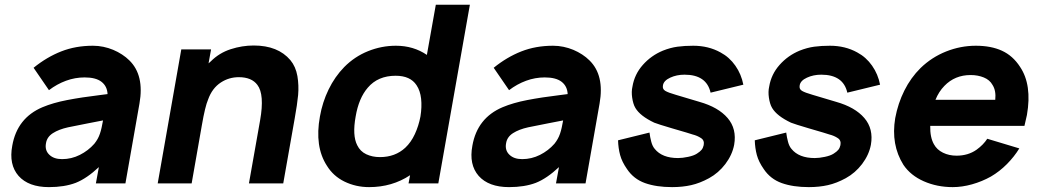

<svg xmlns="http://www.w3.org/2000/svg" viewBox="-20 -770 4360 806"><path d="M382.5 0 395 -68.5Q344.5 -21 298 -2.5Q250.5 15.5 185.5 15.5Q100 15.5 58 -31.5Q16.5 -79 31.5 -158.5Q52 -275 158.5 -320Q202.5 -338.5 262 -350Q321.5 -361.5 400 -371L431.5 -375Q430 -408 406.2 -426.5Q382.5 -445 335.5 -445Q295 -445 257 -431Q219 -417 185.5 -391.5L121 -485.5Q176.5 -530.5 237 -554.2Q297.5 -578 370 -578Q392.5 -578 414 -573.5Q435.5 -569 455.2 -560.8Q475 -552.5 492.2 -541.2Q509.5 -530 523 -516.5Q586.5 -454.5 565.5 -335.5L506.5 0ZM412.5 -264.5Q387 -259.5 350.5 -252.5Q314 -245.5 265.5 -235.5Q227 -227 202 -211Q177 -195 173 -168.5Q167.5 -139 187 -120.5Q206 -102 240.5 -102Q280 -102 315.2 -119.8Q350.5 -137.5 376 -166.5Q384 -176.5 389.8 -186.8Q395.5 -197 399.5 -208.8Q403.5 -220.5 406.5 -234.2Q409.5 -248 412.5 -264.5Z M1217 -272 1169 0H1025L1072 -265.5Q1091 -373.5 1060.5 -413.5Q1036.5 -446 982.5 -446Q941.5 -446 907.5 -424Q870.5 -400 853.5 -352Q841 -323 827.5 -245L784.5 0H642L741 -562.5H866L855.5 -504L865 -512.5Q900.5 -548 948.5 -563.5Q996.5 -579 1045 -579Q1147 -579 1199 -517.5Q1221.5 -490.5 1228.5 -450.5Q1235 -411.5 1231.5 -371Q1229.5 -351 1226 -326.5Q1222.5 -302 1217 -272Z M1952.5 -750 1820 0H1695L1701.5 -34.5Q1626 15.5 1529.5 15.5Q1473.5 15.5 1425.5 -8Q1379 -31 1352.5 -74Q1300 -154.5 1323 -281Q1333.5 -341 1359.5 -394.5Q1385.5 -448 1425 -488.5Q1468.5 -532.5 1525 -555.2Q1581.5 -578 1642 -578Q1715.5 -578 1772 -539.5L1809.5 -750ZM1745 -281Q1751.5 -321.5 1747.8 -355.5Q1744 -389.5 1728.5 -412.5Q1702.5 -452 1641 -452Q1566.5 -452 1524 -402Q1486 -358 1473 -281Q1458.5 -201.5 1479.5 -160.5Q1492 -134.5 1517.5 -122.5Q1543 -110.5 1575 -110.5Q1639 -110.5 1681.5 -150Q1705.5 -172.5 1721.5 -207Q1737.5 -241.5 1745 -281Z M2314 0 2326.5 -68.5Q2276 -21 2229.5 -2.5Q2182 15.5 2117 15.5Q2031.5 15.5 1989.5 -31.5Q1948 -79 1963 -158.5Q1983.5 -275 2090 -320Q2134 -338.5 2193.5 -350Q2253 -361.5 2331.5 -371L2363 -375Q2361.5 -408 2337.8 -426.5Q2314 -445 2267 -445Q2226.5 -445 2188.5 -431Q2150.5 -417 2117 -391.5L2052.5 -485.5Q2108 -530.5 2168.5 -554.2Q2229 -578 2301.5 -578Q2324 -578 2345.5 -573.5Q2367 -569 2386.8 -560.8Q2406.5 -552.5 2423.8 -541.2Q2441 -530 2454.5 -516.5Q2518 -454.5 2497 -335.5L2438 0ZM2344 -264.5Q2318.5 -259.5 2282 -252.5Q2245.5 -245.5 2197 -235.5Q2158.5 -227 2133.5 -211Q2108.5 -195 2104.5 -168.5Q2099 -139 2118.5 -120.5Q2137.5 -102 2172 -102Q2211.5 -102 2246.8 -119.8Q2282 -137.5 2307.5 -166.5Q2315.5 -176.5 2321.2 -186.8Q2327 -197 2331 -208.8Q2335 -220.5 2338 -234.2Q2341 -248 2344 -264.5Z M2963 -381Q2946 -456.5 2853.5 -456.5Q2820.5 -456.5 2793.5 -444Q2766 -431.5 2763 -411.5Q2760 -396 2772.8 -388.5Q2785.5 -381 2817 -372L2916 -342.5Q2995.5 -320 3034.5 -274.5Q3073.5 -229 3062 -162.5Q3054 -120 3025 -81.5Q3010.5 -62.5 2993.5 -47.8Q2976.5 -33 2956.5 -22Q2918 -1 2881.5 7.2Q2845 15.5 2801.5 15.5Q2735 15.5 2687.5 -1.5Q2640 -18.5 2612 -60.5Q2591 -90.5 2583.2 -119.2Q2575.5 -148 2574.5 -181L2706.5 -213.5Q2709 -193.5 2714 -174.8Q2719 -156 2728.5 -145Q2759.5 -106.5 2826.5 -106.5Q2845 -106.5 2868.5 -111.5Q2892.5 -116.5 2905.5 -125Q2919 -133.5 2925.2 -141.2Q2931.5 -149 2934 -160.5Q2938 -181 2922.5 -190.5Q2907.5 -200.5 2887.5 -205.5L2862 -213.5L2800.5 -231.5Q2771 -240 2752.8 -246Q2734.5 -252 2726.5 -255Q2667.5 -283 2647.5 -316.5Q2642 -325.5 2638.8 -336.8Q2635.5 -348 2633.8 -360Q2632 -372 2632.2 -384Q2632.5 -396 2635 -406.5Q2643.5 -458 2678.5 -497.5Q2713.5 -537 2763 -557.5Q2794.5 -570 2824.2 -574Q2854 -578 2890 -578Q2954 -578 3004.5 -550Q3042 -530 3067 -494.2Q3092 -458.5 3100.5 -414.5Z M3537 -381Q3520 -456.5 3427.5 -456.5Q3394.5 -456.5 3367.5 -444Q3340 -431.5 3337 -411.5Q3334 -396 3346.8 -388.5Q3359.5 -381 3391 -372L3490 -342.5Q3569.5 -320 3608.5 -274.5Q3647.5 -229 3636 -162.5Q3628 -120 3599 -81.5Q3584.5 -62.5 3567.5 -47.8Q3550.5 -33 3530.5 -22Q3492 -1 3455.5 7.2Q3419 15.5 3375.5 15.5Q3309 15.5 3261.5 -1.5Q3214 -18.5 3186 -60.5Q3165 -90.5 3157.2 -119.2Q3149.5 -148 3148.5 -181L3280.5 -213.5Q3283 -193.5 3288 -174.8Q3293 -156 3302.5 -145Q3333.5 -106.5 3400.5 -106.5Q3419 -106.5 3442.5 -111.5Q3466.5 -116.5 3479.5 -125Q3493 -133.5 3499.2 -141.2Q3505.5 -149 3508 -160.5Q3512 -181 3496.5 -190.5Q3481.5 -200.5 3461.5 -205.5L3436 -213.5L3374.5 -231.5Q3345 -240 3326.8 -246Q3308.5 -252 3300.5 -255Q3241.5 -283 3221.5 -316.5Q3216 -325.5 3212.8 -336.8Q3209.5 -348 3207.8 -360Q3206 -372 3206.2 -384Q3206.5 -396 3209 -406.5Q3217.5 -458 3252.5 -497.5Q3287.5 -537 3337 -557.5Q3368.5 -570 3398.2 -574Q3428 -578 3464 -578Q3528 -578 3578.5 -550Q3616 -530 3641 -494.2Q3666 -458.5 3674.5 -414.5Z M3900.5 -164.5Q3913 -141.5 3938.5 -129Q3964 -116.5 3995.5 -116.5Q4044 -116.5 4079.5 -141.5Q4108 -162 4124.5 -187.5L4259 -147Q4238 -112.5 4207 -81.2Q4176 -50 4140 -29Q4102.5 -8 4060.5 3.8Q4018.5 15.5 3979.5 15.5Q3913.5 15.5 3858 -9Q3802.5 -33.5 3772.5 -78Q3719.5 -162.5 3738 -274Q3749.5 -336 3776.5 -390Q3803.5 -444 3844.5 -484.5Q3891.5 -530 3952 -554Q4012.5 -578 4076.5 -578Q4140.5 -578 4186.2 -557Q4232 -536 4262 -489.5Q4313 -414 4291 -287.5L4280.5 -241.5H3885Q3884 -193.5 3900.5 -164.5ZM3944.5 -409.5Q3921 -385.5 3907 -351H4158Q4162 -389.5 4146.5 -413.5Q4135 -434.5 4110 -444.8Q4085 -455 4054.5 -455Q3988.5 -455 3944.5 -409.5Z"/></svg>

Font: Russisch Sans ExtraBold
Style: Italic
Weight: 800
Width: 4
Italic angle: -10°
Designer: Michael Sharanda (font) & Cristiano Sobral (main changes)
Foundry: Michael Sharanda
Version: Version 2.00;September 8, 2020;FontCreator 13.0.0.2681 64-bi